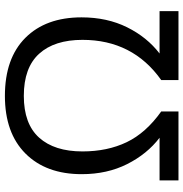

<svg xmlns="http://www.w3.org/2000/svg" viewBox="-2 -752 765 802"><g transform="rotate(90 381.0 -351.5)"><path d="M381 -68Q498 -68 555.5 -132Q613 -196 613 -313Q613 -417 574.5 -497.5Q536 -578 446 -642V-714H734V-635H556Q624 -583 666 -499.5Q708 -416 708 -310Q708 -161 622 -75Q536 11 381 11Q224 11 138.5 -74.5Q53 -160 53 -309Q53 -416 94.5 -499.5Q136 -583 204 -635H27V-714H315V-642Q147 -523 147 -313Q147 -196 205 -132Q263 -68 381 -68Z"/></g></svg>

Font: Advent Sans Logo
Style: Regular
Weight: 400
Designer: Types & Symbols
Foundry: Types & Symbols
Version: Version 1.002